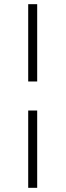

<svg xmlns="http://www.w3.org/2000/svg" viewBox="-20 -770 314 919"><path d="M115 -750H158V-380H115ZM115 -241H158V129H115Z"/></svg>

Font: Roboto Serif 36pt ExtraLight
Style: Regular
Weight: 250
Designer: Greg Gazdowicz
Foundry: Commercial Type
Version: Version 1.008